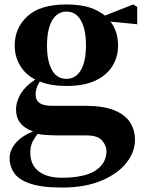

<svg xmlns="http://www.w3.org/2000/svg" viewBox="-20 -583 652 862"><path d="M258 259Q166 259 114.5 241Q63 223 43 193Q23 163 23 128Q23 87 57 52Q82 26 128 7Q52 -20 52 -91Q52 -127 74 -164Q93 -195 138 -226Q94 -249 72 -286Q46 -327 46 -378Q46 -458 103.5 -510.5Q161 -563 279 -563Q344 -563 390 -547Q426 -533 451 -513L578 -563L596 -552V-474L476 -486Q510 -442 510 -378Q510 -327 484.5 -286Q459 -245 408 -221Q357 -197 278 -197Q208 -197 159 -217Q152 -206 148 -197Q140 -179 140 -157Q140 -133 157.5 -120.5Q175 -108 215 -108H361Q444 -108 493 -88Q542 -68 564 -33.5Q586 1 586 45Q586 99 547.5 148Q509 197 435.5 228Q362 259 258 259ZM149 18Q137 34 129 48Q116 70 116 102Q116 157 153.5 186Q191 215 257 215Q358 215 408 183Q458 151 458 95Q458 71 438.5 48Q419 25 369 25H258Q212 25 187 23Q167 22 149 18ZM278 -229Q321 -229 343.5 -269Q366 -309 366 -378Q366 -452 343 -491.5Q320 -531 279 -531Q237 -531 214 -491Q191 -451 191 -378Q191 -309 213 -269Q235 -229 278 -229Z"/></svg>

Font: Early Summer Mincho Heavy
Style: Regular
Weight: 900
Designer: GuiWonder
Version: Version 1.002